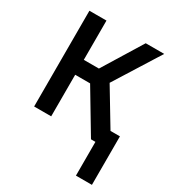

<svg xmlns="http://www.w3.org/2000/svg" viewBox="-176 -642 852 936"><g transform="rotate(30 250.0 -174.5)"><path d="M51 0V-539H147V-318H232L368 -539H472L312 -284L433 -83H486V190H396V0H371L231 -234H147V0Z"/></g></svg>

Font: Noto Sans Mono ExtraCondensed Medium
Style: Regular
Weight: 500
Width: 2
Designer: Monotype Design Team
Foundry: Monotype Imaging Inc.
Version: Version 2.014